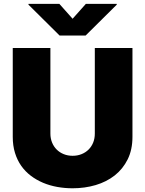

<svg xmlns="http://www.w3.org/2000/svg" viewBox="-20 -979 762 1007"><path d="M244.3 -727.3V-278.4Q244.3 -253.2 253 -231.7Q261.7 -210.2 277.2 -194.8Q292.6 -179.3 314.1 -170.6Q335.6 -161.9 360.8 -161.9Q386.4 -161.9 407.8 -170.6Q429.3 -179.3 444.8 -194.8Q460.2 -210.2 468.8 -231.5Q477.3 -252.8 477.3 -278.4V-727.3H674.7V-261.4Q674.7 -193.9 649.7 -143.3Q624.6 -92.7 581.7 -58.9Q538.7 -25.2 481.7 -8.3Q424.7 8.5 360.8 8.5Q319.6 8.5 280.2 1.4Q240.8 -5.7 205.8 -20.4Q170.8 -35.2 141.7 -57.2Q112.6 -79.2 91.4 -109.2Q70.3 -139.2 58.6 -177.2Q46.9 -215.2 46.9 -261.4V-727.3ZM291.2 -958.8 360.8 -880.7 430.4 -958.8H592.3V-954.5L429 -792.6H292.6L129.3 -954.5V-958.8Z"/></svg>

Font: Inter P Black
Style: Regular
Weight: 900
Designer: Rasmus Andersson
Foundry: rsms
Version: Version 3.018;git-588b23468